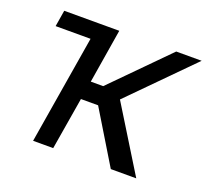

<svg xmlns="http://www.w3.org/2000/svg" viewBox="-99 -667 854 789"><g transform="rotate(20 328.0 -273.0)"><path d="M43.5 -474.6 55.2 -545.9H250.5L238.8 -474.6ZM117.7 0 208 -545.9H295.9L257.3 -309.6H311.5L544.9 -545.9H656.2L395 -281.7L568.8 0H457.5L318.8 -228.5H243.7L205.6 0Z"/></g></svg>

Font: Adwaita Sans
Style: Italic
Weight: 400
Italic angle: -9.39999°
Designer: Rasmus Andersson
Foundry: rsms
Version: Version 4.001;git-9221beed3